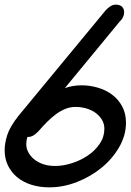

<svg xmlns="http://www.w3.org/2000/svg" viewBox="-45 -761 562 826"><path d="M73 -172Q70 -162 69 -154Q68 -146 68 -141Q68 -123 76.5 -106.5Q85 -90 101 -76.5Q117 -63 140 -55Q163 -47 193 -47Q227 -47 264.5 -59Q302 -71 333 -92Q364 -113 384 -142.5Q404 -172 404 -207Q404 -228 394 -245Q384 -262 367.5 -274.5Q351 -287 328 -294Q305 -301 280 -301Q257 -301 236 -292.5Q215 -284 195.5 -269.5Q176 -255 157.5 -236.5Q139 -218 122 -198Q112 -187 100.5 -179.5Q89 -172 78 -172ZM409 -716Q419 -727 430 -734Q441 -741 452 -741Q489 -741 489 -707Q489 -699 485 -689Q481 -679 472 -670L473 -672Q413 -599 353.5 -527Q294 -455 234 -382Q268 -394 306 -394Q341 -394 375.5 -384Q410 -374 437 -354Q464 -334 480.5 -303.5Q497 -273 497 -233Q497 -179 468 -128.5Q439 -78 392 -39.5Q345 -1 286 22Q227 45 167 45Q126 45 90.5 34Q55 23 29.5 2Q4 -19 -10.5 -48.5Q-25 -78 -25 -115Q-25 -144 -14 -179.5Q-3 -215 34 -262Z"/></svg>

Font: Discipuli Britannica Bold
Style: Regular
Weight: 700
Designer: Peter Wiegel
Foundry: Peter Wiegel
Version: Version 0.001 2009